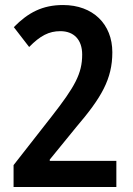

<svg xmlns="http://www.w3.org/2000/svg" viewBox="-20 -744 531 764"><path d="M443 0V-104H178V-109L284 -239C383 -355 427 -429 427 -536C427 -648 350 -724 231 -724C149 -724 92 -694 35 -636L96 -557C140 -602 175 -620 220 -620C275 -620 307 -585 307 -527C307 -451 278 -399 185 -280L34 -87V0Z"/></svg>

Font: Noto Sans Ethiopic Cond SemBd
Style: Regular
Weight: 600
Width: 3
Designer: Monotype Design Team
Foundry: Monotype Imaging Inc.
Version: Version 2.102